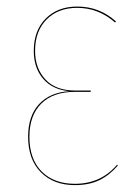

<svg xmlns="http://www.w3.org/2000/svg" viewBox="-20 -547 406 577"><path d="M211.9 -527.3Q279.3 -527.3 328.6 -482.4L325.7 -479.5Q275.9 -523.4 211.9 -523.4Q154.8 -523.4 120.1 -488.5Q85.4 -453.6 85.4 -394Q85.4 -341.8 116.5 -308.3Q147.5 -274.9 206.5 -274.9H252.9L252.4 -271H205.6Q139.2 -271 103.8 -235.4Q68.4 -199.7 68.4 -136.2Q68.4 -68.8 105.2 -31.7Q142.1 5.4 205.1 5.4Q283.2 5.4 332 -52.2L334 -49.3Q309.1 -20.5 278.6 -5.6Q248 9.3 205.1 9.3Q141.1 9.3 102.8 -29.3Q64.5 -67.9 64.5 -136.2Q64.5 -198.7 97.4 -234.1Q130.4 -269.5 188 -272.9Q137.2 -277.8 109.4 -310.5Q81.5 -343.3 81.5 -394Q81.5 -455.1 117.4 -491.2Q153.3 -527.3 211.9 -527.3Z"/></svg>

Font: Fira Sans Compressed Four
Style: Regular
Weight: 100
Width: 1
Designer: Carrois Corporate & Edenspiekermann AG
Foundry: Carrois Corporate GbR & Edenspiekermann AG
Version: Version 4.203;PS 004.203;hotconv 1.0.88;makeotf.lib2.5.64775